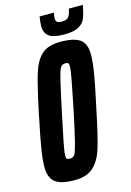

<svg xmlns="http://www.w3.org/2000/svg" viewBox="-128 -913 672 984"><g transform="rotate(-15 207.5 -420.5)"><path d="M9 -96Q9 -134 18 -190Q27 -246 47 -341L53 -372Q83 -514 102 -574.5Q121 -635 154.5 -665.5Q188 -696 253 -696Q327 -696 358 -673Q389 -650 389 -594Q389 -555 379.5 -497Q370 -439 350 -347L341 -305Q314 -174 295.5 -115Q277 -56 242 -24Q207 8 143 8Q70 8 39.5 -16Q9 -40 9 -96ZM230 -344Q248 -432 258.5 -488Q269 -544 269 -561Q269 -576 265 -579.5Q261 -583 250 -583Q234 -583 225.5 -571.5Q217 -560 205.5 -513.5Q194 -467 168 -344Q149 -256 138 -199.5Q127 -143 127 -126Q127 -112 131.5 -108.5Q136 -105 148 -105Q164 -105 172 -116.5Q180 -128 192 -174.5Q204 -221 230 -344ZM180 -798Q180 -817 185 -849H261Q257 -833 257 -818Q257 -806 264 -800Q271 -794 289 -794Q315 -794 325 -807Q335 -820 340 -849H415Q405 -801 396 -779Q387 -757 361.5 -742Q336 -727 285 -727Q226 -727 203 -745Q180 -763 180 -798Z"/></g></svg>

Font: Saira Ultra Condensed ExtraBold
Style: Italic
Weight: 800
Width: 1
Italic angle: -12°
Designer: Hector Gatti with collaboration of the Omnibus-Type team
Foundry: Omnibus-Type
Version: Version 1.001; ttfautohint (v1.8)